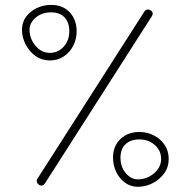

<svg xmlns="http://www.w3.org/2000/svg" viewBox="-20 -712 763 768"><path d="M67.9 -592.8Q67.9 -622.6 84.2 -644.8Q100.6 -667 127.2 -679.7Q153.8 -692.4 184.1 -692.4Q231.4 -692.4 259 -662.6Q286.6 -632.8 286.6 -586.4Q286.6 -556.2 273.2 -529.5Q259.8 -502.9 235.6 -486.6Q211.4 -470.2 179.2 -470.2Q147 -470.2 121.8 -488.3Q96.7 -506.3 82.3 -534.7Q67.9 -563 67.9 -592.8ZM582 -670.9Q596.7 -661.6 586.9 -646.5L160.2 21Q150.4 35.6 136.2 27.3Q129.9 23.4 127.7 16.6Q125.5 9.8 129.4 3.4L557.6 -666Q561.5 -672.4 568.8 -673.6Q576.2 -674.8 582 -670.9ZM98.1 -592.8Q98.1 -557.6 122.1 -529.1Q146 -500.5 179.2 -500.5Q212.9 -500.5 235.1 -525.6Q257.3 -550.8 257.3 -586.4Q257.3 -622.6 238 -642.6Q218.8 -662.6 184.1 -662.6Q147.5 -662.6 122.8 -641.6Q98.1 -620.6 98.1 -592.8ZM531.7 35.2Q502.9 35.2 480.2 18.8Q457.5 2.4 444.8 -24.2Q432.1 -50.8 432.1 -81.1Q432.1 -127.9 461.9 -156Q491.7 -184.1 537.6 -184.1Q568.4 -184.1 595.2 -170.4Q622.1 -156.7 638.4 -132.6Q654.8 -108.4 654.8 -76.2Q654.8 -43.5 636.5 -18.3Q618.2 6.8 590.1 21Q562 35.2 531.7 35.2ZM531.7 5.4Q567.9 5.4 596.2 -18.8Q624.5 -43 624.5 -76.2Q624.5 -109.9 599.1 -132.1Q573.7 -154.3 537.6 -154.3Q502 -154.3 481.9 -135Q461.9 -115.7 461.9 -81.1Q461.9 -44.4 482.9 -19.5Q503.9 5.4 531.7 5.4Z"/></svg>

Font: Mikhak-DS2-FD ExtraLight
Style: Regular
Weight: 200
Designer: Amin Abedi
Version: Version 3.2